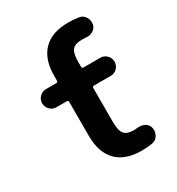

<svg xmlns="http://www.w3.org/2000/svg" viewBox="-179 -877 901 978"><g transform="rotate(-30 271.5 -387.5)"><path d="M313.5 -210.9Q313.5 -160.2 329.6 -140.6Q345.7 -121.1 385.7 -121.1Q396.5 -121.1 407.2 -123Q413.1 -123 418 -123Q434.6 -123 450.2 -115.2Q468.8 -104.5 473.6 -83Q474.6 -76.2 474.6 -70.3Q474.6 -53.7 465.8 -39.1Q453.1 -18.6 429.7 -15.6Q399.4 -10.7 369.1 -10.7Q272.5 -10.7 222.2 -62Q171.9 -113.3 171.9 -210.9V-410.2Q171.9 -419.9 162.1 -419.9H101.6Q80.1 -419.9 64.5 -435.5Q48.8 -451.2 48.8 -473.1Q48.8 -495.1 64.5 -510.7Q80.1 -526.4 101.6 -526.4H162.1Q171.9 -526.4 171.9 -536.1V-563.5Q171.9 -661.1 222.2 -712.4Q272.5 -763.7 369.1 -763.7Q399.4 -763.7 430.7 -758.8Q453.1 -755.9 465.8 -735.4Q474.6 -720.7 474.6 -705.1Q474.6 -698.2 473.6 -691.4Q468.8 -670.9 450.2 -660.2Q434.6 -651.4 417 -651.4Q413.1 -651.4 408.2 -652.3Q396.5 -653.3 385.7 -653.3Q345.7 -653.3 329.6 -633.8Q313.5 -614.3 313.5 -563.5V-536.1Q313.5 -526.4 323.2 -526.4H421.9Q443.4 -526.4 459 -510.7Q474.6 -495.1 474.6 -473.1Q474.6 -451.2 459 -435.5Q443.4 -419.9 421.9 -419.9H323.2Q313.5 -419.9 313.5 -410.2Z"/></g></svg>

Font: Gen Jyuu GothicX Bold
Style: Bold
Weight: 700
Designer: Ryoko NISHIZUKA (kana &amp; ideographs); Paul D. Hunt (Latin, Greek &amp; Cyrillic); Wenlong ZHANG (bopomofo); Sandoll C
Version: Version 1.058.20140828